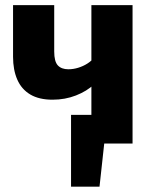

<svg xmlns="http://www.w3.org/2000/svg" viewBox="-20 -551 591 737"><path d="M341 -329.8 341.4 -227.5Q313.4 -200.9 271.6 -184.6Q229.8 -168.3 181.7 -168.3Q129.8 -168.3 96.2 -188.3Q62.5 -208.4 46.3 -245.6Q30.1 -282.7 30.1 -333V-531.4H188.1V-353.3Q188.1 -314.8 202.1 -299.9Q216 -285.1 242.2 -285.1Q261 -285.1 279.8 -290.8Q298.7 -296.5 314.9 -306.7Q331.1 -316.9 341 -329.8ZM330.8 0V-531.4H488.8V0ZM252.7 165.6V-110.1H432.3L418.6 0H380.1L362 165.6Z"/></svg>

Font: Fira Sans Variable
Style: Regular
Weight: 400
Designer: Carrois Corporate & Edenspiekermann AG
Foundry: Carrois Corporate GbR & Edenspiekermann AG
Version: Version 4.202